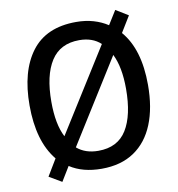

<svg xmlns="http://www.w3.org/2000/svg" viewBox="-86 -921 877 947"><g transform="rotate(-10 352.0 -448.0)"><path d="M649 -451Q649 -337 615.5 -254.5Q582 -172 516 -127.5Q450 -83 353 -83Q258 -83 194 -125L150 -53L87 -90L137 -173Q96 -223 76 -293Q56 -363 56 -452Q56 -623 129.5 -720.5Q203 -818 353 -818Q400 -818 439.5 -806.5Q479 -795 511 -774L554 -843L616 -805L567 -725Q649 -630 649 -451ZM165 -451Q165 -338 199 -273L460 -689Q419 -727 353 -727Q257 -727 211 -655Q165 -583 165 -451ZM539 -451Q539 -560 506 -626L245 -209Q287 -173 352 -173Q449 -173 494 -245.5Q539 -318 539 -451Z"/></g></svg>

Font: Noto Sans Telugu UI SemiCondensed Medium
Style: Regular
Weight: 500
Width: 4
Designer: Jelle Bosma - Monotype Design Team
Foundry: Monotype Imaging Inc.
Version: Version 2.005; ttfautohint (v1.8.4.7-5d5b)